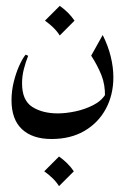

<svg xmlns="http://www.w3.org/2000/svg" viewBox="-20 -316 429 659"><path d="M332.5 -195.8Q351.1 -158.7 360.1 -121.8Q369.1 -85 369.1 -50.8Q369.1 9.3 343.5 57.1Q317.9 105 270.3 133.1Q222.7 161.1 156.7 161.1Q91.8 161.1 55.7 127.7Q19.5 94.2 19.5 27.8Q19.5 -3.4 27.1 -34.4Q34.7 -65.4 45.9 -90.3Q57.1 -115.2 67.9 -128.4L76.7 -124.5Q67.9 -102.5 61.8 -78.6Q55.7 -54.7 55.7 -29.8Q55.7 28.3 90.6 50.8Q125.5 73.2 178.7 73.2Q205.6 73.2 238.3 66.4Q271 59.6 299.8 44.9Q328.6 30.3 342.8 6.3L340.3 16.1Q341.3 -25.4 327.9 -58.6Q314.5 -91.8 293 -125ZM185.1 -295.9Q216.3 -273.9 235.8 -245.1L185.1 -194.3Q175.3 -209.5 162.4 -221.9Q149.4 -234.4 134.3 -245.1ZM182.6 221.2Q213.9 243.2 233.4 272L182.6 322.8Q172.9 307.6 159.9 295.2Q147 282.7 131.8 272Z"/></svg>

Font: Lateef
Style: Regular
Weight: 400
Designer: SIL International
Foundry: SIL International
Version: Version 4.200